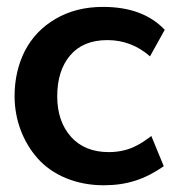

<svg xmlns="http://www.w3.org/2000/svg" viewBox="-20 -534 553 565"><path d="M284.7 11.2C353 11.2 405.8 -5.9 461.9 -44.9L425.3 -133.8C424.8 -133.3 414.6 -125.5 411.1 -123.5L402.8 -117.7C394.5 -111.8 390.6 -110.4 380.9 -105C360.4 -94.2 333.5 -86.4 299.8 -86.4C252.9 -86.4 215.8 -101.6 189 -131.3C162.1 -161.6 148.4 -201.2 148.4 -250.5C148.4 -300.8 161.1 -341.3 186.5 -371.1C211.9 -400.9 248.5 -416 295.9 -416C343.3 -416 385.3 -399.9 421.4 -368.2L464.8 -446.3C422.4 -491.2 361.8 -513.7 283.2 -513.7C230 -513.7 183.6 -502 143.6 -478.5C104 -455.6 73.7 -423.8 53.2 -384.3C33.2 -344.7 22.9 -300.3 22.9 -251C22.9 -182.1 47.4 -117.2 90.3 -68.4C133.3 -19.5 203.1 11.2 284.7 11.2Z"/></svg>

Font: Ride
Style: Bold
Weight: 700
Version: Version 3.000